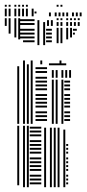

<svg xmlns="http://www.w3.org/2000/svg" viewBox="-20 -780 363 800"><path d="M60 -8H52V-256H60ZM84 0H76V-256H84ZM100 0H92V-256H100ZM152 -12H104V-20H152ZM152 -28H104V-36H152ZM152 -44H104V-52H152ZM152 -68H104V-76H152ZM152 -84H104V-92H152ZM152 -100H104V-108H152ZM152 -116H104V-124H152ZM152 -140H104V-148H152ZM152 -156H104V-164H152ZM152 -172H104V-180H152ZM152 -188H104V-196H152ZM152 -212H104V-220H152ZM152 -228H104V-236H152ZM152 -244H104V-252H152ZM172 0H164V-248H172ZM196 0H188V-248H196ZM212 0H204V-248H212ZM228 0H220V-248H228ZM252 0H244V-192H252ZM264 -12H256V-20H264ZM264 -28H256V-36H264ZM264 -44H256V-52H264ZM264 -68H256V-76H264ZM264 -84H256V-92H264ZM264 -100H256V-108H264ZM264 -116H256V-124H264ZM264 -140H256V-148H264ZM264 -156H256V-164H264ZM264 -172H256V-180H264ZM252 -192H244V-240H252ZM60 -264H52V-504H60ZM84 -264H76V-512H84ZM100 -264H92V-512H100ZM116 -264H108V-512H116ZM176 -276H128V-284H176ZM176 -292H128V-300H176ZM176 -308H128V-316H176ZM176 -332H128V-340H176ZM176 -348H128V-356H176ZM176 -364H128V-372H176ZM176 -380H128V-388H176ZM176 -404H128V-412H176ZM176 -420H128V-428H176ZM176 -436H128V-444H176ZM176 -452H128V-460H176ZM176 -476H128V-484H176ZM176 -492H128V-500H176ZM204 -264H196V-448H204ZM220 -264H212V-448H220ZM244 -264H236V-448H244ZM272 -276H248V-284H272ZM272 -292H248V-300H272ZM272 -308H248V-316H272ZM272 -332H248V-340H272ZM272 -348H248V-356H272ZM272 -364H248V-372H272ZM272 -380H248V-388H272ZM272 -404H248V-412H272ZM272 -420H248V-428H272ZM272 -436H248V-444H272ZM204 -456H196V-488H204ZM220 -456H212V-488H220ZM244 -456H236V-488H244ZM260 -456H252V-488H260ZM276 -456H268V-488H276ZM256 -508H184V-516H256ZM84 -512H76V-528H84ZM116 -512H108V-528H116ZM156 -512H148V-528H156ZM236 -512H228V-528H236ZM8 -672H0V-704H8ZM24 -640H16V-704H24ZM48 -624H40V-704H48ZM64 -616H56V-704H64ZM124 -604H76V-612H124ZM124 -620H60V-628H124ZM124 -636H60V-644H124ZM124 -652H60V-660H124ZM124 -676H60V-684H124ZM124 -692H60V-700H124ZM144 -592H136V-672H144ZM168 -592H160V-672H168ZM196 -604H172V-612H196ZM196 -620H172V-628H196ZM196 -636H172V-644H196ZM196 -652H172V-660H196ZM144 -672H136V-696H144ZM168 -672H160V-688H168ZM184 -672H176V-696H184ZM200 -672H192V-696H200ZM224 -600H216V-664H224ZM240 -600H232V-664H240ZM264 -616H256V-664H264ZM280 -624H272V-664H280ZM292 -636H284V-644H292ZM300 -652H284V-660H300ZM224 -672H216V-688H224ZM240 -672H232V-688H240ZM264 -672H256V-688H264ZM280 -672H272V-688H280ZM296 -672H288V-688H296ZM312 -672H304V-688H312ZM224 -696H216V-704H224ZM240 -696H232V-704H240ZM264 -696H256V-704H264ZM280 -696H272V-704H280ZM296 -696H288V-704H296ZM312 -696H304V-704H312ZM8 -712H0V-744H8ZM24 -712H16V-744H24ZM48 -712H40V-744H48ZM64 -712H56V-744H64ZM80 -712H72V-744H80ZM96 -712H88V-744H96ZM120 -712H112V-744H120ZM132 -724H124V-732H132ZM192 -712H184V-728H192ZM216 -712H208V-728H216ZM232 -712H224V-728H232ZM248 -712H240V-728H248ZM264 -712H256V-728H264ZM288 -712H280V-728H288ZM304 -712H296V-728H304ZM320 -712H312V-728H320ZM8 -752H0V-760H8ZM24 -752H16V-760H24ZM48 -752H40V-760H48ZM64 -752H56V-760H64ZM80 -752H72V-760H80ZM96 -752H88V-760H96ZM224 -752H216V-760H224ZM240 -752H232V-760H240Z"/></svg>

Font: Rubik Lines
Style: Regular
Weight: 400
Designer: Hubert and Fischer, NaN
Foundry: Hubert and Fischer, NaN
Version: Version 2.201